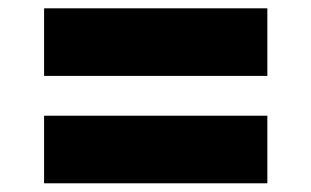

<svg xmlns="http://www.w3.org/2000/svg" viewBox="-20 -521 733 452"><path d="M609.4 -89.5H83.8V-248.6H609.4ZM609.4 -342.3H83.8V-501.4H609.4Z"/></svg>

Font: Linik Sans Black
Style: Regular
Weight: 900
Designer: Fonts by Rasmus Andersson / Changes by Cristiano Sobral with parts from Marc Monis
Foundry: rsms
Version: Version 3.020; ttfautohint (v1.6)